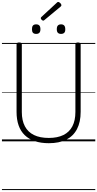

<svg xmlns="http://www.w3.org/2000/svg" viewBox="-20 -1451 998 1971"><path d="M481 19Q400 19 338 -2Q276 -23 234 -63.5Q192 -104 171 -164Q150 -224 150 -303V-996Q150 -1006 156 -1010.5Q162 -1015 176 -1015Q191 -1015 197.5 -1010.5Q204 -1006 204 -996V-301Q204 -214 235.5 -154.5Q267 -95 328.5 -65Q390 -35 481 -35Q570 -35 631 -65Q692 -95 723 -154.5Q754 -214 754 -301V-996Q754 -1006 760.5 -1010.5Q767 -1015 781 -1015Q808 -1015 808 -996V-303Q808 -198 770.5 -126Q733 -54 660.5 -17.5Q588 19 481 19ZM351 -1103Q329 -1103 318.5 -1114.5Q308 -1126 308 -1151Q308 -1177 318.5 -1189Q329 -1201 351 -1201Q373 -1201 384 -1189Q395 -1177 395 -1151Q395 -1126 384 -1114.5Q373 -1103 351 -1103ZM607 -1103Q585 -1103 574 -1114.5Q563 -1126 563 -1151Q563 -1177 574 -1189Q585 -1201 607 -1201Q628 -1201 639 -1189Q650 -1177 650 -1151Q651 -1126 639.5 -1114.5Q628 -1103 607 -1103ZM424 -1239Q417 -1239 408 -1247.5Q399 -1256 399 -1263Q399 -1266 399.5 -1269Q400 -1272 404 -1276L562 -1422Q566 -1426 569 -1428.5Q572 -1431 577 -1431Q583 -1431 591 -1425.5Q599 -1420 604.5 -1412.5Q610 -1405 610 -1398Q610 -1394 609 -1391Q608 -1388 602 -1383L437 -1246Q433 -1243 430 -1241Q427 -1239 424 -1239ZM0 490H958V500H0ZM0 -20H958V0H0ZM0 -505H958V-500H0ZM0 -1010H958V-1000H0Z"/></svg>

Font: Playwrite ES Deco Guides
Style: Regular
Weight: 400
Designer: Veronika Burian, José Scaglione
Foundry: TypeTogether
Version: Version 1.003